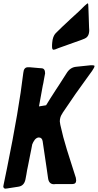

<svg xmlns="http://www.w3.org/2000/svg" viewBox="-64 -1147 592 1162"><path d="M290 -856 270 -848Q260 -846 260 -846Q251 -846 251 -865V-875Q251 -886 252 -889Q255 -927 273 -946L315 -987Q318 -990 336 -1006.5Q354 -1023 363 -1032Q419 -1082 443 -1107L447 -1111Q465 -1127 467 -1127Q471 -1127 471 -1100L473 -1044Q473 -1020 475 -982L476 -965Q476 -925 449 -914H450L430 -906Q320 -866 290 -856ZM47 -17 -24 -6H-27L-32 -5Q-44 -7 -44 -20V-22Q-43 -23 -42.5 -25Q-42 -27 -42 -30L-22 -127Q51 -486 77 -706Q80 -740 105 -740H116Q125 -739 144 -737.5Q163 -736 172 -735L186 -734Q209 -734 209 -703L202 -666Q201 -658 199 -648.5Q197 -639 197 -638Q195 -632 195 -630L172 -503L215 -510Q236 -545 277 -608L289 -626Q305 -652 339 -704Q361 -740 398 -743L484 -752H496Q508 -752 508 -747Q508 -739 494 -719L495 -720L471 -687Q395 -584 313 -461H314Q298 -440 298 -412Q298 -406 301 -392L319 -317Q339 -244 366 -162L395 -71Q397 -61 397 -55Q397 -33 373 -33H272L263 -32Q232 -32 227 -68L224 -89Q223 -100 219 -124L194 -293Q190 -315 171 -315Q159 -315 147 -302Q136 -287 131 -273Q129 -264 125 -241.5Q121 -219 118 -207Q118 -204 106 -146Q102 -126 100 -117Q99 -109 95.5 -90Q92 -71 90 -61Q82 -22 47 -17Z"/></svg>

Font: Bangerz Fix
Style: Regular
Weight: 400
Designer: vernon adams
Foundry: Vernon Adams
Version: Version 2.10;December 28, 2023;FontCreator 13.0.0.2683 64-bi